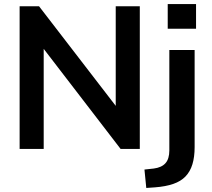

<svg xmlns="http://www.w3.org/2000/svg" viewBox="-20 -736 1047 949"><path d="M77 0V-705H173L578 -179H552V-705H671V0H576L171 -527H196V0ZM809 -594V-716H949V-594ZM703 193 694 102 740 97Q779 92 798 70.5Q817 49 817 7V-489H942V-9Q942 40 931 76Q920 112 897 136Q874 160 836.5 173Q799 186 746 190Z"/></svg>

Font: Nunito Sans 12pt ExtraLight
Style: Regular
Weight: 200
Version: Version 3.101;gftools[0.9.27]